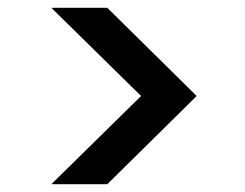

<svg xmlns="http://www.w3.org/2000/svg" viewBox="-20 -608 630 494"><path d="M112 -588H256L486 -361L256 -134H112L343 -361Z"/></svg>

Font: A Bank Premium Med
Style: Regular
Weight: 500
Designer: Ninad Kale (Devanagari), Jonny Pinhorn (Latin), Htun Naung (Myanmar)
Foundry: Indian Type Foundry
Version: 4.004